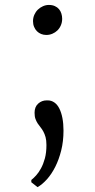

<svg xmlns="http://www.w3.org/2000/svg" viewBox="-20 -547 385 781"><path d="M120.6 -88.4Q120.6 -112.3 135.3 -125.5Q149.9 -138.7 169.9 -138.7H173.8Q189 -138.7 201.2 -130.1Q213.4 -121.6 221.4 -105.5Q229.5 -89.4 233.9 -66.7Q238.3 -43.9 238.3 -15.6Q238.3 27.8 229 64.9Q219.7 102.1 204.8 131.6Q189.9 161.1 171.1 182.1Q152.3 203.1 133.3 213.9H132.3L107.4 194.3V185.1Q116.2 178.2 126.7 166.7Q137.2 155.3 146.7 137.9Q156.2 120.6 162.6 97.2Q168.9 73.7 168.9 43Q168.9 23.9 165.3 10.7Q161.6 -2.4 156.2 -12.2Q150.9 -22 144.8 -29.3Q138.7 -36.6 133.3 -44.9Q127.9 -53.2 124.3 -63.2Q120.6 -73.2 120.6 -88.4ZM114.3 -460.9Q114.3 -474.6 119.6 -486.8Q125 -499 134 -507.8Q143.1 -516.6 154.8 -521.7Q166.5 -526.9 178.7 -526.9Q192.9 -526.9 203.1 -522.2Q213.4 -517.6 220 -509.8Q226.6 -502 229.7 -491.7Q232.9 -481.4 232.9 -470.7Q232.9 -456.1 227.5 -443.8Q222.2 -431.6 213.4 -423.1Q204.6 -414.6 192.9 -409.7Q181.2 -404.8 168.5 -404.8Q157.2 -404.8 147.5 -408.7Q137.7 -412.6 130.4 -419.9Q123 -427.2 118.7 -437.7Q114.3 -448.2 114.3 -460.9Z"/></svg>

Font: MerriweatherLight
Style: Regular
Weight: 300
Designer: Eben Sorkin ( sorkintype@gmail.com )
Foundry: Eben Sorkin
Version: Version 1.055; ttfautohint (v1.4.1)